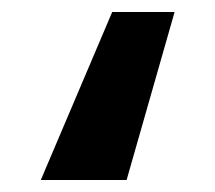

<svg xmlns="http://www.w3.org/2000/svg" viewBox="-20 -166 359 320"><path d="M271 -146 191 134H48L167 -146Z"/></svg>

Font: Fira Sans
Style: Bold
Weight: 700
Designer: bBox Type GmbH & Carrois Corporate GbR & Edenspiekermann AG
Foundry: bBox Type GmbH & Carrois Corporate GbR & Edenspiekermann AG
Version: Version 4.301;PS 004.301;hotconv 1.0.88;makeotf.lib2.5.64775